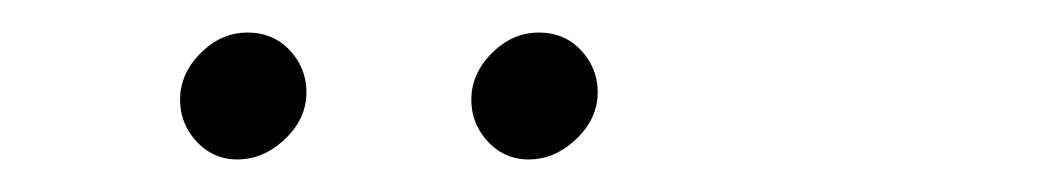

<svg xmlns="http://www.w3.org/2000/svg" viewBox="-20 -718 640 118"><path d="M126 -620Q110 -620 99.5 -632.5Q89 -645 91 -662Q93 -676 105 -687Q117 -698 132 -698Q149 -698 159.5 -685.5Q170 -673 168 -656Q166 -642 153.5 -631Q141 -620 126 -620ZM305 -620Q289 -620 278.5 -632.5Q268 -645 270 -662Q272 -676 284 -687Q296 -698 311 -698Q328 -698 338.5 -685.5Q349 -673 347 -656Q345 -642 332.5 -631Q320 -620 305 -620Z"/></svg>

Font: Kulim Park ExtraLight
Style: Italic
Weight: 275
Italic angle: -8°
Designer: Noponies / Dale Sattler
Foundry: Noponies
Version: Version 1.000; ttfautohint (v1.8.3)